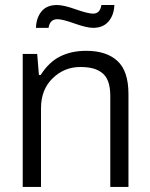

<svg xmlns="http://www.w3.org/2000/svg" viewBox="-20 -739 593 759"><path d="M122.1 -628.9Q123.5 -668.9 144.3 -694.1Q165 -719.2 205.1 -719.2Q231.4 -719.2 279.5 -702.1Q327.6 -685.1 348.1 -685.1Q375.5 -685.1 380.9 -719.2H432.1Q430.7 -679.7 409.2 -654.3Q387.7 -628.9 348.1 -628.9Q322.8 -628.9 274.9 -646Q227.1 -663.1 207 -663.1Q177.2 -663.1 171.9 -628.9ZM69.8 0V-525.9H127L133.8 -442.9H141.1Q173.3 -493.7 217.8 -515.9Q262.2 -538.1 320.8 -538.1Q400.9 -538.1 444.3 -498Q487.8 -458 487.8 -367.2V0H416V-359.9Q416 -393.6 407.5 -416.7Q398.9 -439.9 382.1 -452.1Q365.2 -464.4 345 -469.2Q324.7 -474.1 296.9 -474.1Q233.9 -474.1 188 -429.4Q142.1 -384.8 142.1 -311V0Z"/></svg>

Font: Archivo Light
Style: Regular
Weight: 300
Designer: Hector Gatti
Foundry: Omnibus-Type
Version: Version 2.001